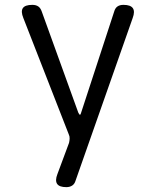

<svg xmlns="http://www.w3.org/2000/svg" viewBox="-20 -760 640 790"><path d="M253 10Q224 10 215 -3.5Q206 -17 216 -43L264 -172Q266 -180 266.5 -189.5Q267 -199 263 -207L76 -686Q65 -713 74 -726.5Q83 -740 113 -740Q128 -740 137.5 -733.5Q147 -727 152 -712L302 -297Q306 -288 309 -288Q312 -288 314 -297L450 -713Q454 -727 463.5 -733.5Q473 -740 488 -740Q517 -740 526.5 -726.5Q536 -713 526 -686L291 -17Q287 -3 277 3.5Q267 10 253 10Z"/></svg>

Font: Maple Mono NL Light
Style: Regular
Weight: 300
Monospace: yes
Designer: subframe7536
Version: Version 7.000